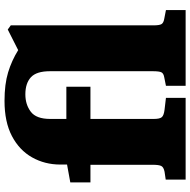

<svg xmlns="http://www.w3.org/2000/svg" viewBox="-16 -806 822 829"><g transform="rotate(-90 394.5 -391.0)"><path d="M34 0V-86L68 -91Q88 -95 93 -105.5Q98 -116 98 -142V-411H22V-498L99 -512V-541Q99 -608 130 -663Q161 -718 222 -750Q283 -782 374 -782Q446 -782 497 -766.5Q548 -751 593 -723L682 -768L700 -755V-139Q700 -113 705.5 -104Q711 -95 730 -92L766 -85V0H439V-85L474 -92Q493 -95 497.5 -105Q502 -115 502 -141V-586Q502 -644 476 -668Q450 -692 402 -692Q358 -692 327 -668.5Q296 -645 296 -585V-515H435V-411H296V-137Q296 -112 303.5 -103Q311 -94 336 -91L387 -85V0Z"/></g></svg>

Font: Literata 12pt ExtraBold
Style: Regular
Weight: 800
Designer: Latin by Veronika Burian and Jose Scaglione. Greek by Irene Vlachou. Cyrillic by Vera Evstafieva.
Foundry: TypeTogether
Version: Version 3.002